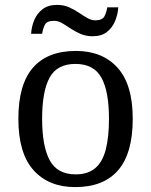

<svg xmlns="http://www.w3.org/2000/svg" viewBox="-20 -754 617 784"><path d="M287 10Q179 10 117 -59Q55 -128 55 -269Q55 -409 114.5 -477.5Q174 -546 290 -546Q398 -546 460 -477.5Q522 -409 522 -269Q522 -128 462.5 -59Q403 10 287 10ZM289 -42Q339 -42 369 -67.5Q399 -93 412 -144Q425 -195 425 -269Q425 -381 394 -437Q363 -493 288 -493Q213 -493 182.5 -437Q152 -381 152 -269Q152 -157 183 -99.5Q214 -42 289 -42ZM358 -606Q331 -606 309 -615.5Q287 -625 268.5 -637.5Q250 -650 233.5 -659.5Q217 -669 201 -669Q171 -669 163 -652.5Q155 -636 152 -616H107Q109 -647 120.5 -673.5Q132 -700 154.5 -717Q177 -734 213 -734Q240 -734 261.5 -724.5Q283 -715 301.5 -702.5Q320 -690 336.5 -680.5Q353 -671 369 -671Q398 -671 406.5 -687.5Q415 -704 418 -724H463Q461 -694 449.5 -667Q438 -640 416 -623Q394 -606 358 -606Z"/></svg>

Font: Noto Serif Tibetan
Style: Regular
Weight: 400
Designer: Monotype Design Team
Foundry: Monotype Imaging Inc.
Version: Version 2.103